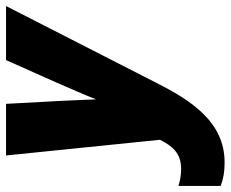

<svg xmlns="http://www.w3.org/2000/svg" viewBox="-89 -670 764 636"><g transform="rotate(-90 293.0 -352.0)"><path d="M73 10C206 10 277 -99 335 -213L591 -714H412L338 -548C317 -500 297 -454 282 -416C281 -441 278 -504 277 -529L267 -714H96L148 -204C127 -163 104 -134 51 -134C31 -134 9 -138 -5 -143V-3C19 6 41 10 73 10Z"/></g></svg>

Font: Noto Sans ExtraCondensed Black
Style: Italic
Weight: 900
Width: 2
Italic angle: -12°
Designer: Monotype Design Team
Foundry: Monotype Imaging Inc.
Version: Version 2.013